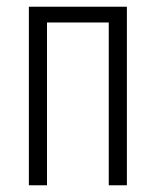

<svg xmlns="http://www.w3.org/2000/svg" viewBox="-20 -552 464 572"><path d="M358 -532H66V0H120V-485H304V0H358Z"/></svg>

Font: Noto Sans Display Condensed Light
Style: Regular
Weight: 300
Width: 3
Designer: Monotype Design Team
Foundry: Monotype Imaging Inc.
Version: Version 1.900